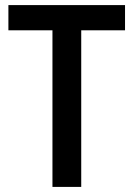

<svg xmlns="http://www.w3.org/2000/svg" viewBox="-20 -734 525 754"><path d="M299 0V-615H471V-714H13V-615H186V0Z"/></svg>

Font: Noto Sans UI SemiCondensed Medium
Style: Regular
Weight: 500
Width: 4
Designer: Monotype Design Team
Foundry: Monotype Imaging Inc.
Version: Version 1.901